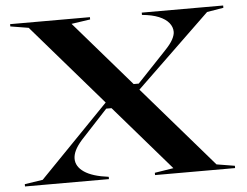

<svg xmlns="http://www.w3.org/2000/svg" viewBox="-51 -771 1075 834"><g transform="rotate(-5 487.0 -354.0)"><path d="M592 0V-10L674 -23L101 -685L22 -698V-708H370V-698L288 -686L862 -23L941 -10V0ZM25 0V-10L104 -22L411 -338L435 -306H406L289 -180Q268 -156 259 -137Q250 -118 250 -101Q250 -67 285 -43Q320 -19 391 -10V0ZM529 -402H556L681 -534Q707 -561 717 -580Q727 -599 727 -613Q727 -634 712.5 -652Q698 -670 669 -682Q640 -694 596 -698V-708H951V-698L879 -686L553 -372Z"/></g></svg>

Font: Kalnia SemiExpanded
Style: Regular
Weight: 400
Width: 6
Designer: Frida Medrano
Foundry: Frida Medrano
Version: Version 1.105